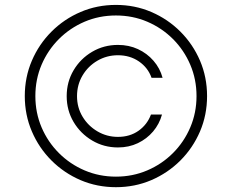

<svg xmlns="http://www.w3.org/2000/svg" viewBox="-20 -759 954 790"><path d="M254.4 -363.3Q254.4 -421.9 282.7 -469.7Q311 -517.6 359.1 -545.9Q407.2 -574.2 465.3 -574.2Q510.3 -574.2 547.6 -556.9Q585 -539.6 611.6 -509Q638.2 -478.5 648.9 -439H603.5Q588.9 -480.5 551.8 -506.1Q514.6 -531.7 465.3 -531.7Q419.4 -531.7 380.9 -509.3Q342.3 -486.8 319.6 -448.5Q296.9 -410.2 296.9 -363.3Q296.9 -316.9 319.6 -279.1Q342.3 -241.2 380.9 -218.5Q419.4 -195.8 465.3 -195.8Q514.6 -195.8 550.3 -221.2Q585.9 -246.6 601.1 -287.6H646.5Q635.7 -248.5 609.9 -218Q584 -187.5 547.1 -169.9Q510.3 -152.3 465.3 -152.3Q407.2 -152.3 359.1 -180.9Q311 -209.5 282.7 -257.3Q254.4 -305.2 254.4 -363.3ZM457 11.2Q379.4 11.2 311.5 -17.8Q243.7 -46.9 191.9 -98.6Q140.1 -150.4 111.1 -218.3Q82 -286.1 82 -363.8Q82 -441.4 111.1 -509.3Q140.1 -577.1 191.9 -628.9Q243.7 -680.7 311.5 -709.7Q379.4 -738.8 457 -738.8Q534.7 -738.8 602.5 -709.7Q670.4 -680.7 722.2 -628.9Q773.9 -577.1 803 -509.3Q832 -441.4 832 -363.8Q832 -286.1 803 -218.3Q773.9 -150.4 722.2 -98.6Q670.4 -46.9 602.5 -17.8Q534.7 11.2 457 11.2ZM457 -32.2Q525.9 -32.2 585.9 -57.9Q646 -83.5 691.7 -129.2Q737.3 -174.8 762.9 -234.9Q788.6 -294.9 788.6 -363.8Q788.6 -432.6 762.9 -492.7Q737.3 -552.7 691.7 -598.4Q646 -644 585.9 -669.7Q525.9 -695.3 457 -695.3Q388.2 -695.3 328.1 -669.7Q268.1 -644 222.4 -598.4Q176.8 -552.7 151.1 -492.7Q125.5 -432.6 125.5 -363.8Q125.5 -294.9 151.1 -234.9Q176.8 -174.8 222.4 -129.2Q268.1 -83.5 328.1 -57.9Q388.2 -32.2 457 -32.2Z"/></svg>

Font: Inter ExtraLight
Style: Regular
Weight: 250
Designer: Rasmus Andersson
Foundry: rsms
Version: Version 4.001;git-66647c0bb